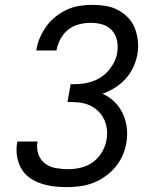

<svg xmlns="http://www.w3.org/2000/svg" viewBox="-20 -763 640 791"><path d="M254 8Q226 8 199.5 4.5Q173 1 147.5 -7.5Q122 -16 101 -31.5Q80 -47 67.5 -69Q55 -91 50.5 -117.5Q46 -144 50 -172L52 -180H135L134 -175Q130 -150 138.5 -126.5Q147 -103 166 -89Q185 -75 210 -70.5Q235 -66 261 -66Q287 -66 314 -72.5Q341 -79 363.5 -95.5Q386 -112 400.5 -137Q415 -162 419 -188Q423 -211 420 -233.5Q417 -256 407 -275Q397 -294 381.5 -308Q366 -322 346 -330.5Q326 -339 303 -341Q280 -343 258 -343L271 -416Q291 -416 311.5 -417.5Q332 -419 352.5 -425Q373 -431 392 -442.5Q411 -454 425.5 -470.5Q440 -487 450 -506.5Q460 -526 463 -547Q467 -572 462 -596Q457 -620 441.5 -637.5Q426 -655 402.5 -662Q379 -669 354 -669Q331 -669 306.5 -663Q282 -657 262 -641.5Q242 -626 229.5 -603Q217 -580 213 -557V-555H130V-558Q134 -584 145 -609Q156 -634 172 -656Q188 -678 210.5 -695.5Q233 -713 257.5 -724Q282 -735 308.5 -739Q335 -743 361 -743Q389 -743 416 -738.5Q443 -734 466.5 -721.5Q490 -709 508 -690Q526 -671 535.5 -646.5Q545 -622 548 -594.5Q551 -567 546 -539Q541 -512 529 -486Q517 -460 497.5 -438.5Q478 -417 453.5 -401.5Q429 -386 402 -377Q429 -365 450.5 -344.5Q472 -324 485 -297Q498 -270 502 -239.5Q506 -209 501 -177Q497 -150 485.5 -123.5Q474 -97 455.5 -75Q437 -53 413 -36Q389 -19 362.5 -9Q336 1 308 4.5Q280 8 254 8Z"/></svg>

Font: Iosevka Extended
Style: Italic
Weight: 400
Width: 7
Italic angle: -9°
Monospace: yes
Designer: Belleve Invis
Foundry: Belleve Invis
Version: Version 32.5.0; ttfautohint (v1.8.4)